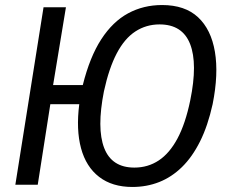

<svg xmlns="http://www.w3.org/2000/svg" viewBox="-20 -734 910 763"><path d="M506 9Q426 9 374 -31Q322 -71 302 -145Q282 -219 295 -320H180L130 0H41L153 -705H242L191 -396H309Q337 -508 382.5 -578Q428 -648 489 -681Q550 -714 624 -714Q715 -714 767 -665.5Q819 -617 834 -528.5Q849 -440 825 -320Q806 -234 775 -172Q744 -110 703 -70Q662 -30 612.5 -10.5Q563 9 506 9ZM514 -68Q568 -68 611 -96.5Q654 -125 685.5 -184Q717 -243 736 -335Q766 -481 735.5 -559Q705 -637 614 -637Q561 -637 518 -609Q475 -581 444 -522Q413 -463 393 -371Q364 -224 394 -146Q424 -68 514 -68Z"/></svg>

Font: Nunito Sans 10pt Condensed Medium
Style: Italic
Weight: 500
Width: 3
Italic angle: -9°
Designer: Vernon Adams
Foundry: Vernon Adams
Version: Version 3.101;gftools[0.9.27]